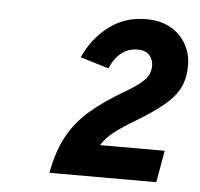

<svg xmlns="http://www.w3.org/2000/svg" viewBox="-40 -914 531 510"><g transform="rotate(5 226.0 -658.5)"><path d="M109.5 -444Q120 -501.5 141.8 -541.8Q163.5 -582 200.5 -614Q237.5 -646 294 -678.5Q322 -695 339.2 -711Q356.5 -727 356.5 -751.5Q356.5 -766 346.8 -778.2Q337 -790.5 314.5 -790.5Q290 -790.5 271.5 -776Q253 -761.5 241.5 -734L165.5 -757Q188.5 -808 230.8 -840.5Q273 -873 330.5 -873Q369 -873 396 -857.5Q423 -842 437.2 -816.2Q451.5 -790.5 451.5 -761Q451.5 -727 439.8 -702Q428 -677 400.5 -653.8Q373 -630.5 326.5 -602.5Q295.5 -584.5 272.2 -566.8Q249 -549 237 -529H409.5L394.5 -444Z"/></g></svg>

Font: Overpass SemiBold
Style: Italic
Weight: 600
Italic angle: -10°
Designer: Delve Withrington, Dave Bailey, Thomas Jockin
Foundry: Delve Fonts LLC
Version: Version 4.000